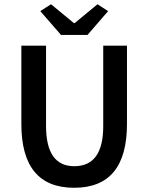

<svg xmlns="http://www.w3.org/2000/svg" viewBox="-20 -868 695 900"><path d="M266.1 -704.1 168.9 -815.9 219.2 -848.1 326.2 -759.8H330.1L437 -848.1L486.8 -815.9L390.1 -704.1ZM575.2 -287.1Q575.2 12.2 327.6 12.2Q80.1 12.2 80.1 -287.1V-653.8H195.8V-277.8Q195.8 -88.9 328.1 -88.9Q464.4 -88.9 463.9 -277.8V-653.8H575.2Z"/></svg>

Font: SourceSansPro-Semibold
Style: Regular
Weight: 600
Designer: Paul D. Hunt
Foundry: Adobe Systems Incorporated
Version: Version 2.020;PS 2.0;hotconv 1.0.86;makeotf.lib2.5.63406